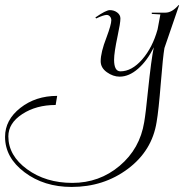

<svg xmlns="http://www.w3.org/2000/svg" viewBox="-364 -299 753 759"><path d="M286 -109Q280 -74 272 26Q263 139 255 184Q237 297 141.5 368.5Q46 440 -81 440Q-190 440 -267 382Q-344 324 -344 242Q-344 175 -283.5 127.5Q-223 80 -138 80L-144 116Q-221 116 -276 152Q-331 188 -331 240Q-331 316 -257 370Q-183 424 -78 424Q29 424 109 356.5Q189 289 206 184Q212 150 221 60Q234 -65 244 -112Q218 -59 182 -27.5Q146 4 109 4Q83 4 58.5 -13.5Q34 -31 34 -57Q34 -92 57 -151Q76 -202 76 -219Q76 -228 70.5 -234Q65 -240 58 -240Q46 -240 16 -226L13 -230Q55 -259 70 -259Q87 -259 99.5 -249.5Q112 -240 112 -226Q112 -208 101 -157Q87 -91 87 -63Q87 -17 112 -17Q157 -17 198 -64Q239 -111 259 -183Q265 -214 270 -242L236 -244V-249H290Q316 -249 342 -279L344 -278Z"/></svg>

Font: Kleymissky
Style: Regular
Weight: 500
Italic angle: -8°
Designer: gluk
Foundry: gluk
Version: Version 0.283